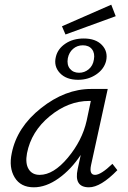

<svg xmlns="http://www.w3.org/2000/svg" viewBox="-20 -793 545 818"><path d="M473 -724 259 -646 244 -681 454 -773ZM313 -453Q262 -453 235 -482Q208 -511 218 -551Q226 -585 258.5 -607Q291 -629 337 -629Q388 -629 414.5 -601Q441 -573 432 -533Q423 -498 389.5 -475.5Q356 -453 313 -453ZM269 -545Q264 -517 278 -500Q292 -483 317 -483Q340 -483 358 -498Q376 -513 380 -539Q385 -566 372 -583Q359 -600 333 -600Q309 -600 291.5 -585Q274 -570 269 -545ZM459 -95 480 -68Q409 5 359 5Q294 5 311 -73L324 -133Q283 -71 229.5 -33Q176 5 124 5Q68 5 42.5 -37Q17 -79 30 -140Q52 -251 155 -332.5Q258 -414 368 -414H439L368 -90Q359 -48 385 -48Q410 -48 459 -95ZM149 -48Q208 -48 269 -121Q330 -194 349 -278L367 -363H360Q271 -363 192 -298Q113 -233 95 -140Q87 -97 102 -72.5Q117 -48 149 -48Z"/></svg>

Font: EauTest
Style: Italic
Weight: 400
Italic angle: -12°
Designer: Christian Thalmann (Catharsis Fonts)
Version: Version 0.001;PS 000.001;hotconv 1.0.88;makeotf.lib2.5.64775